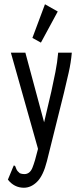

<svg xmlns="http://www.w3.org/2000/svg" viewBox="-20 -707 390 901"><path d="M92 174Q47 174 17 136L41 78L45 69L51 72Q54 80 57.5 88Q61 96 73 106Q83 110 94 110Q120 110 132 80.5Q144 51 158 -7V-10L31 -460H99L187 -133L221 -278Q231 -324 240 -369Q249 -414 253 -460H317Q313 -413 302 -365Q291 -317 280 -271L200 50Q183 117 154.5 145.5Q126 174 92 174ZM172 -507 132 -529 191 -687 251 -653Z"/></svg>

Font: Inconsolata ExtraCondensed Medium
Style: Regular
Weight: 500
Width: 2
Monospace: yes
Designer: Raph Levien, Cyreal, Brenton Simpson
Foundry: Raph Levien, Cyreal, Google
Version: Version 3.001; ttfautohint (v1.8.2.53-6de2)